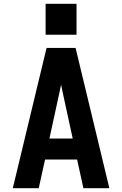

<svg xmlns="http://www.w3.org/2000/svg" viewBox="-20 -986 640 1006"><path d="M47 0 64 -70 165 -490 224 -735H376L553 0H417L384 -150H216L183 0ZM239 -260H361L311 -490Q308 -503 305.5 -516Q303 -529 300 -542Q297 -529 294.5 -516Q292 -503 289 -490ZM219 -804V-966H381V-804Z"/></svg>

Font: Iosevka SS04 XBd Ex
Style: Regular
Weight: 800
Width: 7
Monospace: yes
Designer: Belleve Invis
Foundry: Belleve Invis
Version: Version 19.0.0; ttfautohint (v1.8.4)